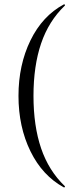

<svg xmlns="http://www.w3.org/2000/svg" viewBox="-20 -745 349 883"><path d="M274 -725Q276 -726 278 -723.5Q280 -721 278 -719Q204 -648 169 -545Q134 -442 134 -304Q134 -166 169 -63Q204 40 278 111Q280 112 278 115Q276 118 274 117Q175 63 120 -49.5Q65 -162 65 -304Q65 -446 120 -559Q175 -672 274 -725Z"/></svg>

Font: Cormorant Unicase
Style: Regular
Weight: 400
Designer: Christian Thalmann (Catharsis Fonts)
Foundry: Catharsis Fonts
Version: Version 4.000